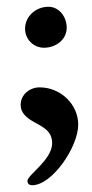

<svg xmlns="http://www.w3.org/2000/svg" viewBox="-20 -373 271 567"><path d="M123 -353C86 -353 54 -325 54 -288C54 -257 79 -232 110 -232C145 -232 177 -256 177 -291C177 -323 155 -353 123 -353ZM97 -115C68 -115 41 -94 41 -63C41 -40 58 -25 80 -13C106 2 134 13 134 50C134 99 61 144 61 161C61 169 66 174 75 174C134 174 211 61 211 -5C211 -65 159 -115 97 -115Z"/></svg>

Font: EB Garamond SC 08
Style: Regular
Weight: 400
Version: Version 0.016